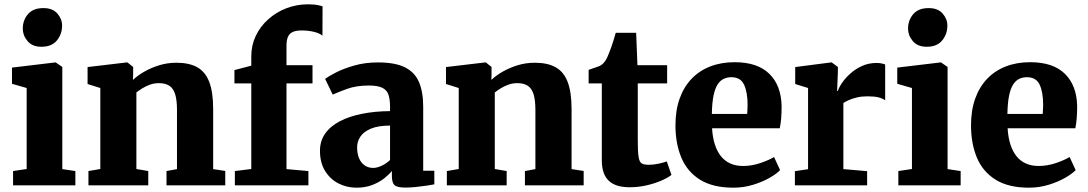

<svg xmlns="http://www.w3.org/2000/svg" viewBox="-20 -858 5039 889"><path d="M40.5 0V-66L103.5 -75.5V-450.5L35.5 -470V-545L236 -569H238L268.5 -548V-75L329 -66V0ZM171.5 -641.5Q129.5 -641.5 107.5 -667.8Q85.5 -694 85.5 -725Q85.5 -764.5 109.5 -792.5Q133.5 -820.5 180.5 -820.5H181.5Q223.5 -820.5 245.5 -795.5Q267.5 -770.5 267.5 -739.5Q267.5 -700 243.5 -670.8Q219.5 -641.5 172.5 -641.5Z M444.5 -75.5V-450.5L385.5 -469V-547.5L567 -569H570L596.5 -548V-511.5L595.5 -488Q616.5 -508 647.8 -526Q679 -544 717 -555.8Q755 -567.5 797 -567.5Q856 -567.5 893.5 -546.5Q931 -525.5 949 -478.2Q967 -431 967 -352.5V-75L1023 -66.5V0H751V-66L799.5 -75V-348Q799.5 -394.5 791 -421.8Q782.5 -449 764 -461Q745.5 -473 715.5 -473Q694 -473 674.5 -466Q655 -459 639 -449Q623 -439 611.5 -430V-75.5L666.5 -66V0H389.5V-66Z M1067.5 0V-66L1143.5 -75.5V-472H1065.5V-533.5L1143.5 -554V-597Q1143.5 -648 1164.2 -691.8Q1185 -735.5 1221.8 -768.5Q1258.5 -801.5 1306 -819.8Q1353.5 -838 1406.5 -838Q1435 -838 1451.2 -834.5Q1467.5 -831 1473.5 -829L1473 -693Q1458 -705 1431.8 -711Q1405.5 -717 1377.5 -717Q1351.5 -717 1336 -710.2Q1320.5 -703.5 1313.5 -688Q1306.5 -672.5 1306.5 -646.5V-556H1427V-472H1306.5V-75L1408 -66V0Z M1630.5 11Q1585 11 1546.5 -9Q1508 -29 1484.8 -67.2Q1461.5 -105.5 1461.5 -160Q1461.5 -205.5 1485.8 -239.8Q1510 -274 1553.8 -296.8Q1597.5 -319.5 1656.8 -331.2Q1716 -343 1786 -343.5V-363Q1786 -397.5 1778.8 -419.2Q1771.5 -441 1750.2 -451.5Q1729 -462 1687.5 -462Q1630 -462 1587.2 -446.5Q1544.5 -431 1520.5 -420L1485.5 -492.5Q1498.5 -503 1533.2 -521.2Q1568 -539.5 1618.8 -554.2Q1669.5 -569 1730 -569Q1810 -569 1855.5 -546Q1901 -523 1920.2 -477.5Q1939.5 -432 1939.5 -363.5V-67.5H1991V-4.5Q1979.5 -2 1956 1.5Q1932.5 5 1905.8 7.8Q1879 10.5 1857.5 10.5Q1819 10.5 1806.8 -0.8Q1794.5 -12 1794.5 -43.5V-66.5Q1782 -50.5 1759 -32.2Q1736 -14 1703.8 -1.5Q1671.5 11 1630.5 11ZM1708 -80.5Q1726.5 -80.5 1748.5 -91.2Q1770.5 -102 1786 -117V-276.5Q1731 -276.5 1697.2 -262.2Q1663.5 -248 1648.5 -225.2Q1633.5 -202.5 1633.5 -176Q1633.5 -146 1642.8 -124.8Q1652 -103.5 1668.8 -92Q1685.5 -80.5 1708 -80.5Z M2104 -75.5V-450.5L2045 -469V-547.5L2226.5 -569H2229.5L2256 -548V-511.5L2255 -488Q2276 -508 2307.2 -526Q2338.5 -544 2376.5 -555.8Q2414.5 -567.5 2456.5 -567.5Q2515.5 -567.5 2553 -546.5Q2590.5 -525.5 2608.5 -478.2Q2626.5 -431 2626.5 -352.5V-75L2682.5 -66.5V0H2410.5V-66L2459 -75V-348Q2459 -394.5 2450.5 -421.8Q2442 -449 2423.5 -461Q2405 -473 2375 -473Q2353.5 -473 2334 -466Q2314.5 -459 2298.5 -449Q2282.5 -439 2271 -430V-75.5L2326 -66V0H2049V-66Z M2895.5 9Q2829.5 9 2798 -21.8Q2766.5 -52.5 2766.5 -116V-472H2705.5V-534.5Q2718 -539.5 2730.2 -543.2Q2742.5 -547 2752.8 -551Q2763 -555 2770 -561.5Q2777 -568.5 2782 -575.5Q2787 -582.5 2791.2 -591.5Q2795.5 -600.5 2800 -612.5Q2805.5 -625.5 2810.8 -640.8Q2816 -656 2821.2 -672.8Q2826.5 -689.5 2831 -706H2925.5L2931.5 -556H3069V-472H2933V-207.5Q2933 -155.5 2936.8 -131.5Q2940.5 -107.5 2951.5 -101.2Q2962.5 -95 2983.5 -95Q3006 -95 3029 -100Q3052 -105 3067.5 -110.5L3089 -48Q3071 -34 3040.5 -21Q3010 -8 2972.5 0.5Q2935 9 2895.5 9Z M3376 11Q3280.5 11 3221.2 -26Q3162 -63 3134.8 -128.2Q3107.5 -193.5 3107.5 -278Q3107.5 -347.5 3127 -401.8Q3146.5 -456 3182.5 -493.5Q3218.5 -531 3269 -550.5Q3319.5 -570 3381.5 -570Q3487.5 -570 3542.2 -516.2Q3597 -462.5 3599 -367Q3599 -333 3596.8 -308Q3594.5 -283 3590.5 -264H3277Q3279.5 -221.5 3290 -189Q3300.5 -156.5 3318.5 -134.2Q3336.5 -112 3362 -100.8Q3387.5 -89.5 3421 -89.5Q3461 -89.5 3501.2 -103.2Q3541.5 -117 3564 -131L3592 -70.5Q3577 -54 3544 -35Q3511 -16 3467.2 -2.5Q3423.5 11 3376 11ZM3276 -330.5H3439.5Q3440 -341 3440.8 -351.2Q3441.5 -361.5 3441.5 -372Q3441.5 -431 3425.2 -465.8Q3409 -500.5 3366.5 -500.5Q3347.5 -500.5 3331.5 -493.2Q3315.5 -486 3303.2 -467.8Q3291 -449.5 3284 -416.2Q3277 -383 3276 -330.5Z M3660.5 0V-65.5L3721.5 -74.5V-450.5L3662 -469V-547.5L3828 -569H3831L3859.5 -548V-524L3856 -437H3859.5Q3864 -452.5 3878.8 -474.2Q3893.5 -496 3917 -517.2Q3940.5 -538.5 3971.2 -552.5Q4002 -566.5 4038 -566.5Q4052 -566.5 4062.2 -564.2Q4072.5 -562 4078.5 -559.5V-393.5Q4066.5 -402.5 4047.5 -407.2Q4028.5 -412 3996 -412Q3969.5 -412 3947.8 -406.8Q3926 -401.5 3910.2 -394.5Q3894.5 -387.5 3885 -381V-75L3995 -65.5V0Z M4139.5 0V-66L4202.5 -75.5V-450.5L4134.5 -470V-545L4335 -569H4337L4367.5 -548V-75L4428 -66V0ZM4270.5 -641.5Q4228.5 -641.5 4206.5 -667.8Q4184.5 -694 4184.5 -725Q4184.5 -764.5 4208.5 -792.5Q4232.5 -820.5 4279.5 -820.5H4280.5Q4322.5 -820.5 4344.5 -795.5Q4366.5 -770.5 4366.5 -739.5Q4366.5 -700 4342.5 -670.8Q4318.5 -641.5 4271.5 -641.5Z M4744.5 11Q4649 11 4589.8 -26Q4530.5 -63 4503.2 -128.2Q4476 -193.5 4476 -278Q4476 -347.5 4495.5 -401.8Q4515 -456 4551 -493.5Q4587 -531 4637.5 -550.5Q4688 -570 4750 -570Q4856 -570 4910.8 -516.2Q4965.5 -462.5 4967.5 -367Q4967.5 -333 4965.2 -308Q4963 -283 4959 -264H4645.5Q4648 -221.5 4658.5 -189Q4669 -156.5 4687 -134.2Q4705 -112 4730.5 -100.8Q4756 -89.5 4789.5 -89.5Q4829.5 -89.5 4869.8 -103.2Q4910 -117 4932.5 -131L4960.5 -70.5Q4945.5 -54 4912.5 -35Q4879.5 -16 4835.8 -2.5Q4792 11 4744.5 11ZM4644.5 -330.5H4808Q4808.5 -341 4809.2 -351.2Q4810 -361.5 4810 -372Q4810 -431 4793.8 -465.8Q4777.5 -500.5 4735 -500.5Q4716 -500.5 4700 -493.2Q4684 -486 4671.8 -467.8Q4659.5 -449.5 4652.5 -416.2Q4645.5 -383 4644.5 -330.5Z"/></svg>

Font: Merriweather Light 18pt Black
Style: Regular
Weight: 900
Version: Version 2.100